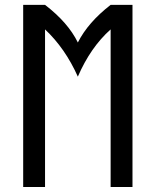

<svg xmlns="http://www.w3.org/2000/svg" viewBox="-20 -752 626 772"><path d="M73.2 0V-732.4H161.1Q253.9 -661.1 293 -581.1Q334 -662.1 424.8 -732.4H512.7V0H424.8V-633.8Q343.8 -561.5 293 -443.8Q242.2 -557.6 161.1 -633.8V0Z"/></svg>

Font: Consola Mono
Style: Book
Weight: 400
Monospace: yes
Designer: Wojciech Kalinowski "wmk69" (wmk69@o2.pl)
Foundry: Wojciech Kalinowski "wmk69" (wmk69@o2.pl)
Version: Version 2.1.0